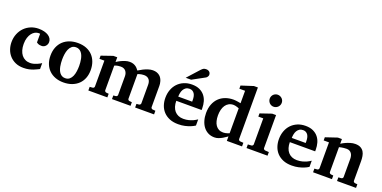

<svg xmlns="http://www.w3.org/2000/svg" viewBox="-15 -1532 4646 2337"><g transform="rotate(20 2308.0 -364.0)"><path d="M471.2 -43.9Q458.5 -38.1 440.2 -28.8Q421.9 -19.5 397.7 -10.3Q373.5 -1 342.8 5.6Q312 12.2 273.9 12.2Q215.3 12.2 170.4 -7.8Q125.5 -27.8 94.7 -61.8Q64 -95.7 48.1 -140.1Q32.2 -184.6 32.2 -233.9Q32.2 -293 52.5 -342Q72.8 -391.1 107.7 -426.3Q142.6 -461.4 189.5 -480.7Q236.3 -500 290 -500Q329.6 -500 361.3 -491.9Q393.1 -483.9 415.8 -469.2Q438.5 -454.6 450.7 -434.3Q462.9 -414.1 462.9 -390.1Q462.9 -373 456.8 -359.4Q450.7 -345.7 440.9 -335.7Q431.2 -325.7 418.5 -320.3Q405.8 -314.9 392.1 -314.9Q376.5 -314.9 366 -316.9Q355.5 -318.8 348.1 -322Q340.8 -325.2 335.4 -328.9Q330.1 -332.5 325.2 -335.9V-448.2Q318.8 -448.2 315.2 -448.7Q311.5 -449.2 306.2 -449.2Q283.2 -449.2 260.5 -437.5Q237.8 -425.8 219.7 -402.6Q201.7 -379.4 190.4 -344.5Q179.2 -309.6 179.2 -263.2Q179.2 -219.2 189.7 -183.8Q200.2 -148.4 219.7 -123.5Q239.3 -98.6 267.6 -85.2Q295.9 -71.8 331.1 -71.8Q354 -71.8 377 -78.1Q399.9 -84.5 419.2 -92.8Q438.5 -101.1 452.4 -109.1Q466.3 -117.2 471.2 -121.1Z M905.8 -242.2Q905.8 -263.2 903.8 -286.4Q901.9 -309.6 897.2 -332Q892.6 -354.5 884.3 -374.5Q876 -394.5 863.5 -409.7Q851.1 -424.8 834 -433.8Q816.9 -442.9 793.9 -442.9Q760.3 -442.9 738.8 -424.3Q717.3 -405.8 705.3 -376.7Q693.4 -347.7 688.7 -313Q684.1 -278.3 684.1 -246.1Q684.1 -224.6 685.8 -201.2Q687.5 -177.7 692.1 -155.3Q696.8 -132.8 704.6 -112.8Q712.4 -92.8 724.9 -77.4Q737.3 -62 754.4 -53Q771.5 -43.9 794.9 -43.9Q829.1 -43.9 850.6 -62.3Q872.1 -80.6 884.3 -109.4Q896.5 -138.2 901.1 -173.3Q905.8 -208.5 905.8 -242.2ZM1055.2 -241.2Q1055.2 -185.1 1037.4 -138.4Q1019.5 -91.8 985.4 -58.3Q951.2 -24.9 902.1 -6.3Q853 12.2 791 12.2Q733.9 12.2 686.8 -5.4Q639.6 -22.9 605.7 -55.7Q571.8 -88.4 553 -135.5Q534.2 -182.6 534.2 -242.2Q534.2 -303.7 553.7 -351.6Q573.2 -399.4 608.2 -432.4Q643.1 -465.3 691.4 -482.7Q739.7 -500 797.9 -500Q859.9 -500 907.7 -481Q955.6 -461.9 988.3 -427.5Q1021 -393.1 1038.1 -345.7Q1055.2 -298.3 1055.2 -241.2Z M1718.8 0V-46.9L1750 -49.8Q1758.8 -50.8 1765.9 -57.4Q1772.9 -64 1772.9 -73.2V-314Q1772.9 -332 1768.6 -349.1Q1764.2 -366.2 1754.2 -379.4Q1744.1 -392.6 1727.5 -400.4Q1710.9 -408.2 1686 -408.2Q1669.9 -408.2 1655.5 -405.5Q1641.1 -402.8 1629.9 -399.9Q1617.2 -396.5 1606 -392.1V-73.2Q1606 -64 1612.3 -57.4Q1618.7 -50.8 1627.9 -49.8L1659.2 -46.9V0H1418.9V-46.9L1449.7 -49.8Q1459 -50.8 1465.6 -57.4Q1472.2 -64 1472.2 -73.2V-314Q1472.2 -332 1467.3 -349.1Q1462.4 -366.2 1452.1 -379.4Q1441.9 -392.6 1425.5 -400.4Q1409.2 -408.2 1385.7 -408.2Q1365.2 -408.2 1349.9 -405.5Q1334.5 -402.8 1324.7 -399.9Q1313 -396.5 1305.2 -392.1V-73.2Q1305.2 -64 1312 -57.4Q1318.8 -50.8 1328.1 -49.8L1358.9 -46.9V0H1112.8V-46.9L1149.9 -49.8Q1159.2 -50.8 1165.5 -57.4Q1171.9 -64 1171.9 -73.2V-408.2H1107.9V-449.2L1254.9 -500H1305.2V-439Q1330.6 -456.1 1357.9 -469.2Q1381.3 -480.5 1410.4 -490.2Q1439.5 -500 1468.8 -500Q1497.1 -500 1517.1 -492.4Q1537.1 -484.9 1551 -474.4Q1564.9 -463.9 1574 -452.1Q1583 -440.4 1589.8 -432.1Q1619.1 -450.7 1649.4 -465.8Q1662.6 -472.2 1677.2 -478.3Q1691.9 -484.4 1707.3 -489.3Q1722.7 -494.1 1738 -497.1Q1753.4 -500 1768.1 -500Q1798.3 -500 1820.3 -491.9Q1842.3 -483.9 1857.7 -470.7Q1873 -457.5 1882.3 -441.2Q1891.6 -424.8 1897 -407.7Q1902.3 -390.6 1904.1 -374.8Q1905.8 -358.9 1905.8 -347.2V-73.2Q1905.8 -64 1912.4 -57.4Q1918.9 -50.8 1927.7 -49.8L1963.9 -46.9V0Z M2346.7 -326.2Q2346.7 -350.1 2342.3 -371.1Q2337.9 -392.1 2327.9 -407.5Q2317.9 -422.9 2302.2 -431.9Q2286.6 -440.9 2264.6 -440.9Q2236.8 -440.9 2218 -428.5Q2199.2 -416 2187.7 -396.2Q2176.3 -376.5 2171.4 -352.1Q2166.5 -327.6 2166.5 -304.2H2346.7ZM2489.7 -46.9Q2463.9 -29.8 2431.6 -17.1Q2403.8 -5.9 2365.2 3.2Q2326.7 12.2 2278.8 12.2Q2214.8 12.2 2167.2 -7.3Q2119.6 -26.9 2087.6 -60.8Q2055.7 -94.7 2039.8 -140.1Q2023.9 -185.5 2023.9 -237.8Q2023.9 -294.4 2041.7 -342.5Q2059.6 -390.6 2092.5 -425.5Q2125.5 -460.4 2172.1 -480.2Q2218.8 -500 2275.9 -500Q2334.5 -500 2375.2 -480.7Q2416 -461.4 2441.4 -429.4Q2466.8 -397.5 2478.3 -356.4Q2489.7 -315.4 2489.7 -272V-248H2161.6Q2161.6 -207 2171.9 -174.3Q2182.1 -141.6 2201.9 -118.7Q2221.7 -95.7 2250.5 -83.3Q2279.3 -70.8 2315.9 -70.8Q2354 -70.8 2385.5 -79.3Q2417 -87.9 2440.4 -98.6Q2467.3 -111.3 2489.7 -127ZM2431.2 -681.2Q2431.2 -676.3 2429 -670.2Q2426.8 -664.1 2423.3 -658.2Q2419.9 -652.3 2415 -647.2Q2410.2 -642.1 2405.3 -639.2L2243.2 -550.8H2173.3L2310.1 -702.1Q2318.8 -711.4 2325.9 -717.5Q2333 -723.6 2340.1 -727.3Q2347.2 -731 2355 -732.4Q2362.8 -733.9 2373 -733.9Q2389.2 -733.9 2400.1 -729Q2411.1 -724.1 2418.2 -716.6Q2425.3 -709 2428.2 -699.5Q2431.2 -689.9 2431.2 -681.2Z M2906.7 -421.9Q2895 -426.8 2882.3 -430.7Q2871.6 -434.1 2859.1 -437Q2846.7 -439.9 2835.4 -439.9Q2800.8 -439.9 2774.9 -425.8Q2749 -411.6 2732.2 -386.7Q2715.3 -361.8 2707 -328.1Q2698.7 -294.4 2698.7 -255.9Q2698.7 -216.3 2706.8 -184.1Q2714.8 -151.9 2731 -128.7Q2747.1 -105.5 2771.5 -92.8Q2795.9 -80.1 2828.6 -80.1Q2842.3 -80.1 2856.2 -82.8Q2870.1 -85.4 2881.3 -89.4Q2894.5 -93.8 2906.7 -99.1ZM2906.7 0V-58.1Q2900.9 -55.2 2885.7 -43.7Q2870.6 -32.2 2849.1 -19.8Q2827.6 -7.3 2801.8 2.4Q2775.9 12.2 2748.5 12.2Q2702.6 12.2 2666.3 -6.3Q2629.9 -24.9 2604.7 -57.6Q2579.6 -90.3 2566.2 -135.3Q2552.7 -180.2 2552.7 -232.9Q2552.7 -297.4 2572.3 -347.2Q2591.8 -397 2626.5 -430.9Q2661.1 -464.8 2709 -482.4Q2756.8 -500 2813.5 -500Q2827.6 -500 2844 -498Q2860.4 -496.1 2874.5 -493.7Q2890.6 -491.2 2906.7 -487.8V-648.9H2832.5V-689.9L2988.3 -740.2H3039.6V-73.2Q3039.6 -64 3045.9 -57.4Q3052.2 -50.8 3061.5 -49.8L3103.5 -46.9V0Z M3161.6 0V-46.9L3207.5 -49.8Q3216.3 -50.8 3222.9 -57.4Q3229.5 -64 3229.5 -73.2V-409.2H3165.5V-450.2L3311.5 -500H3362.3V-73.2Q3362.3 -64 3369.4 -57.4Q3376.5 -50.8 3385.3 -49.8L3433.6 -46.9V0ZM3376.5 -663.1Q3376.5 -647 3370.4 -632.8Q3364.3 -618.7 3353.5 -607.9Q3342.8 -597.2 3328.6 -591.1Q3314.5 -585 3298.3 -585Q3282.2 -585 3268.1 -591.1Q3253.9 -597.2 3243.7 -607.9Q3233.4 -618.7 3227.3 -632.8Q3221.2 -647 3221.2 -663.1Q3221.2 -679.2 3227.3 -693.4Q3233.4 -707.5 3243.7 -717.8Q3253.9 -728 3268.1 -734.1Q3282.2 -740.2 3298.3 -740.2Q3314.5 -740.2 3328.6 -734.1Q3342.8 -728 3353.5 -717.8Q3364.3 -707.5 3370.4 -693.4Q3376.5 -679.2 3376.5 -663.1Z M3817.4 -326.2Q3817.4 -350.1 3813 -371.1Q3808.6 -392.1 3798.6 -407.5Q3788.6 -422.9 3772.9 -431.9Q3757.3 -440.9 3735.4 -440.9Q3707.5 -440.9 3688.7 -428.5Q3669.9 -416 3658.4 -396.2Q3647 -376.5 3642.1 -352.1Q3637.2 -327.6 3637.2 -304.2H3817.4ZM3960.4 -46.9Q3934.6 -29.8 3902.3 -17.1Q3874.5 -5.9 3835.9 3.2Q3797.4 12.2 3749.5 12.2Q3685.5 12.2 3637.9 -7.3Q3590.3 -26.9 3558.3 -60.8Q3526.4 -94.7 3510.5 -140.1Q3494.6 -185.5 3494.6 -237.8Q3494.6 -294.4 3512.5 -342.5Q3530.3 -390.6 3563.2 -425.5Q3596.2 -460.4 3642.8 -480.2Q3689.5 -500 3746.6 -500Q3805.2 -500 3845.9 -480.7Q3886.7 -461.4 3912.1 -429.4Q3937.5 -397.5 3949 -356.4Q3960.4 -315.4 3960.4 -272V-248H3632.3Q3632.3 -207 3642.6 -174.3Q3652.8 -141.6 3672.6 -118.7Q3692.4 -95.7 3721.2 -83.3Q3750 -70.8 3786.6 -70.8Q3824.7 -70.8 3856.2 -79.3Q3887.7 -87.9 3911.1 -98.6Q3938 -111.3 3960.4 -127Z M4334 0V-46.9L4371.1 -49.8Q4380.4 -50.8 4386.7 -57.4Q4393.1 -64 4393.1 -73.2V-308.1Q4393.1 -327.1 4388.7 -345.2Q4384.3 -363.3 4374.5 -377.2Q4364.7 -391.1 4349.1 -399.7Q4333.5 -408.2 4311 -408.2Q4290.5 -408.2 4272.9 -406Q4255.4 -403.8 4242.7 -401.4Q4227.5 -398.4 4215.3 -395V-73.2Q4215.3 -64 4222.2 -57.4Q4229 -50.8 4238.3 -49.8L4268.1 -46.9V0H4023.4V-46.9L4059.1 -49.8Q4068.4 -50.8 4074.7 -57.4Q4081.1 -64 4081.1 -73.2V-408.2H4012.2V-449.2L4163.1 -500H4215.3V-439Q4241.2 -456.1 4270.5 -469.2Q4295.4 -480.5 4326.7 -490.2Q4357.9 -500 4390.1 -500Q4433.1 -500 4460 -485.1Q4486.8 -470.2 4501.5 -445.8Q4516.1 -421.4 4521.2 -390.1Q4526.4 -358.9 4526.4 -326.2V-73.2Q4526.4 -64 4533.2 -57.4Q4540 -50.8 4549.3 -49.8L4580.1 -46.9V0Z"/></g></svg>

Font: Charis SIL
Style: Bold
Weight: 700
Foundry: SIL International
Version: Version 4.112